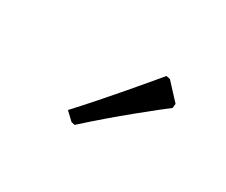

<svg xmlns="http://www.w3.org/2000/svg" viewBox="-49 -829 496 422"><g transform="rotate(30 199.0 -618.0)"><path d="M158 -521 149 -523 129 -542Q174 -591 220 -645Q266 -699 279 -715L289 -713L327 -672L326 -661Q311 -650 260.5 -609Q210 -568 158 -521Z"/></g></svg>

Font: Sahitya
Style: Regular
Weight: 400
Designer: Juan Pablo del Peral
Foundry: Juan Pablo del Peral (http://www.huertatipografica.com)
Version: Version 1.001;PS 001.000;hotconv 1.0.70;makeotf.lib2.5.58329